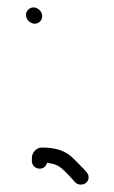

<svg xmlns="http://www.w3.org/2000/svg" viewBox="-20 -474 308 518"><path d="M50 -433.5C50 -421.5 61.5 -410 73.5 -410C84.7 -410 94 -419.3 94 -430.5C94 -442.5 82.5 -454 70.5 -454C59.3 -454 50 -444.7 50 -433.5ZM219 4.5C219 -1.2 217 -6 213 -10L206 -18C194.2 -29.8 185.7 -39.5 173 -51C154.6 -67.9 127.7 -76 93 -76C78.1 -76 66 -62.2 66 -48V-39C66 -27.9 75.6 -19 87 -19C97 -19 103.7 -24.3 107 -35C108.3 -34.3 109.7 -34 111 -34C126 -32.5 137.1 -27.6 146 -20C160.1 -7.5 171 4.3 183 18C195.4 30.4 219 23.1 219 4.5Z"/></svg>

Font: HoneyBee
Style: SeLit
Weight: 300
Foundry: Cannot Into Space Fonts
Version: Version 0.89